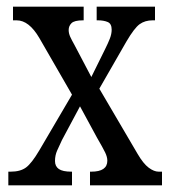

<svg xmlns="http://www.w3.org/2000/svg" viewBox="-20 -556 510 576"><path d="M5 0V-41H12Q41 -41 58 -53.5Q75 -66 98 -105L196 -272L98 -442Q67 -495 30 -495H19V-536H231V-495H229Q203 -495 194.5 -486.5Q186 -478 186 -466Q186 -456 190.5 -446Q195 -436 204 -420L254 -325L295 -408Q304 -426 309.5 -440Q315 -454 315 -467Q315 -485 303 -490Q291 -495 274 -495H270V-536H445V-495H438Q415 -495 399 -483.5Q383 -472 359 -431L278 -290L393 -94Q410 -65 426 -53Q442 -41 456 -41H466V0H250V-41H254Q302 -41 302 -74Q302 -85 295.5 -98.5Q289 -112 271 -143L220 -237L166 -136Q158 -119 151.5 -104.5Q145 -90 145 -73Q145 -57 156.5 -49Q168 -41 194 -41H196V0Z"/></svg>

Font: Noto Serif Khmer ExtraCondensed
Style: Regular
Weight: 400
Width: 2
Designer: Danh Hong and the Monotype Design Team
Foundry: Monotype Imaging Inc.
Version: Version 2.004; ttfautohint (v1.8.4.7-5d5b)